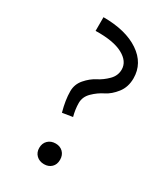

<svg xmlns="http://www.w3.org/2000/svg" viewBox="-169 -735 704 814"><g transform="rotate(30 182.5 -328.0)"><path d="M141 -222Q126 -276 126 -319Q126 -353 148.5 -379Q171 -405 197.5 -418.5Q224 -432 246.5 -454.5Q269 -477 269 -507Q269 -547 223.5 -571.5Q178 -596 91 -594V-661Q201 -661 266 -617Q331 -573 331 -500Q331 -457 307.5 -427Q284 -397 256.5 -383.5Q229 -370 205.5 -347Q182 -324 182 -294Q182 -263 191 -230ZM184 5Q161 5 146.5 -9Q132 -23 132 -45Q132 -68 146.5 -82Q161 -96 184 -96Q206 -96 220 -82Q234 -68 234 -45Q234 -22 220 -8.5Q206 5 184 5Z"/></g></svg>

Font: EauTestSC
Style: Regular
Weight: 400
Designer: Christian Thalmann (Catharsis Fonts)
Version: Version 0.001;PS 000.001;hotconv 1.0.88;makeotf.lib2.5.64775